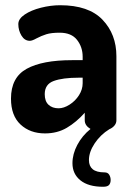

<svg xmlns="http://www.w3.org/2000/svg" viewBox="-20 -501 511 734"><path d="M403 187Q403 199 397 206Q391 213 374 213Q318 213 287.5 188.5Q257 164 257 123Q257 88 275.5 53Q294 18 326 -8Q304 -21 304 -41V-70Q272 -34 235.5 -12.5Q199 9 152 9Q95 9 58.5 -25Q22 -59 22 -124Q22 -205 82 -238Q142 -271 255 -271H296V-284Q296 -321 274.5 -348.5Q253 -376 208 -376Q176 -376 157 -370Q138 -364 119 -354Q103 -345 94 -345Q74 -345 62 -365Q50 -385 50 -409Q50 -429 74.5 -445.5Q99 -462 136.5 -471.5Q174 -481 210 -481Q319 -481 372 -425.5Q425 -370 425 -286V-41Q425 -30 417.5 -21Q410 -12 398 -7Q364 14 342 47Q320 80 320 111Q320 134 334.5 146Q349 158 380 158Q392 158 397.5 167Q403 176 403 187ZM151 -141Q151 -114 165.5 -100.5Q180 -87 204 -87Q224 -87 246 -101Q268 -115 282 -137Q296 -159 296 -183V-204H281Q220 -204 185.5 -191.5Q151 -179 151 -141Z"/></svg>

Font: Dosis
Style: Regular
Weight: 400
Designer: Edgar Tolentino, Pablo Impallari, Igino Marini
Foundry: Edgar Tolentino, Pablo Impallari, Igino Marini
Version: Version 1.007;Glyphs 3.1.1 (3134)